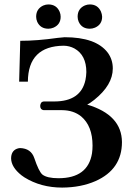

<svg xmlns="http://www.w3.org/2000/svg" viewBox="-20 -829 613 861"><path d="M242.2 -29.8Q374.5 -29.8 392.6 -141.6Q395 -158.2 395 -175.8Q395 -264.2 343.8 -307.1Q309.6 -334.5 258.8 -335H175.8Q160.6 -336.9 160.2 -354Q161.6 -372.6 175.8 -374H223.1Q342.8 -374 363.3 -470.7Q366.7 -487.8 367.2 -505.9Q367.2 -582 313.5 -611.8Q291.5 -623.5 266.1 -624Q106 -622.6 105 -462.9H65.9L70.8 -646Q147 -646 239.3 -659.2Q257.8 -661.6 270 -662.1Q409.7 -662.1 462.4 -593.8Q485.8 -562.5 485.8 -522Q485.8 -447.8 402.8 -381.3Q382.3 -365.2 371.1 -359.9Q525.9 -314 526.9 -191.9Q526.9 -69.8 408.7 -17.1Q343.3 11.7 258.8 12.2Q163.1 12.2 89.4 -33.7Q81.5 -38.6 76.2 -43Q30.8 -79.1 29.8 -118.2Q29.8 -151.9 56.2 -162.1Q63.5 -164.6 69.8 -165Q119.1 -163.6 133.8 -120.1Q153.8 -60.5 169.9 -46.4Q190.9 -29.8 242.2 -29.8ZM328.1 -753.9Q328.1 -790.5 360.8 -804.7Q371.6 -809.1 382.8 -809.1Q418 -809.1 432.6 -777.3Q437.5 -765.6 438 -753.9Q438 -719.2 406.2 -705.1Q394.5 -700.2 382.8 -700.2Q347.2 -700.2 333 -731Q328.1 -742.2 328.1 -753.9ZM142.1 -753.9Q142.1 -789.1 173.8 -804.2Q185.5 -809.1 196.8 -809.1Q233.4 -809.1 247.6 -775.9Q252 -765.1 252 -753.9Q252 -719.2 220.2 -705.1Q208.5 -700.2 196.8 -700.2Q161.6 -700.2 147 -731Q142.1 -742.7 142.1 -753.9Z"/></svg>

Font: Linux Libertine O
Style: Bold
Weight: 700
Designer: Philipp H. Poll
Foundry: Philipp H. Poll
Version: Version 5.0.0